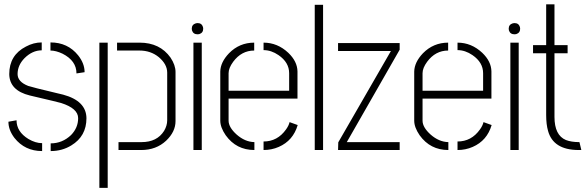

<svg xmlns="http://www.w3.org/2000/svg" viewBox="-20 -704 2748 901"><path d="M19.5 -132.8 57.6 -139.6Q57.6 -85.9 113.3 -51.8Q146.5 -32.2 177.7 -32.2V4.9Q96.7 4.9 47.9 -56.6Q19.5 -93.8 19.5 -132.8ZM23.4 -356.4Q23.4 -445.3 101.6 -485.4Q137.7 -504.9 175.8 -504.9V-467.8Q131.8 -467.8 94.7 -430.7Q62.5 -397.5 62.5 -356.4Q62.5 -320.3 112.3 -300.8Q128.9 -294.9 248 -266.6Q263.7 -262.7 276.4 -259.8Q384.8 -230.5 385.7 -149.4Q385.7 -64.5 314.5 -21.5Q271.5 4.9 217.8 4.9V-31.2Q272.5 -31.2 313.5 -70.3Q346.7 -104.5 346.7 -149.4Q346.7 -195.3 266.6 -220.7Q253.9 -224.6 132.8 -252.9Q126 -254.9 120.1 -255.9Q24.4 -279.3 23.4 -356.4ZM216.8 -466.8V-504.9Q297.9 -504.9 346.7 -444.3Q377 -406.2 377 -365.2L338.9 -359.4Q338.9 -418.9 273.4 -452.1Q242.2 -466.8 216.8 -466.8Z M536.1 0V-37.1H644.5Q716.8 -37.1 750 -89.8Q764.6 -114.3 764.6 -139.6V-363.3Q764.6 -402.3 725.6 -435.5Q687.5 -466.8 634.8 -466.8H529.3V-503.9H634.8Q730.5 -503.9 780.3 -433.6Q803.7 -398.4 803.7 -366.2V-135.7Q803.7 -85.9 759.8 -43.9Q712.9 0 642.6 0ZM446.3 177.7V-503.9H485.4V177.7Z M879.9 -569.3Q879.9 -588.9 899.4 -594.7Q904.3 -595.7 907.2 -595.7Q926.8 -595.7 932.6 -577.1Q933.6 -573.2 933.6 -569.3Q933.6 -549.8 915 -543.9Q911.1 -543 907.2 -543Q886.7 -543 880.9 -561.5Q879.9 -566.4 879.9 -569.3ZM887.7 0V-503.9H926.8V0Z M1013.7 -137.7V-368.2Q1014.6 -412.1 1054.7 -454.1Q1103.5 -503.9 1172.9 -503.9V-466.8Q1113.3 -466.8 1074.2 -414.1Q1052.7 -384.8 1052.7 -360.4V-278.3H1336.9V-360.4Q1336.9 -411.1 1287.1 -445.3Q1252.9 -468.8 1216.8 -468.8V-503.9Q1282.2 -503.9 1333 -456.1Q1375 -416 1376 -369.1V-241.2H1052.7V-137.7Q1052.7 -106.4 1090.8 -72.3Q1129.9 -38.1 1173.8 -37.1V0Q1088.9 0 1039.1 -69.3Q1013.7 -106.4 1013.7 -137.7ZM1216.8 0V-40Q1282.2 -40 1322.3 -96.7Q1335 -114.3 1338.9 -130.9L1377 -117.2Q1355.5 -43.9 1288.1 -14.6Q1254.9 0 1216.8 0Z M1457 0V-681.6H1496.1V0Z M1566.4 0 1567.4 -36.1 1814.5 -464.8H1566.4V-502H1855.5V-470.7L1607.4 -37.1H1855.5V0Z M1923.8 -137.7V-368.2Q1924.8 -412.1 1964.8 -454.1Q2013.7 -503.9 2083 -503.9V-466.8Q2023.4 -466.8 1984.4 -414.1Q1962.9 -384.8 1962.9 -360.4V-278.3H2247.1V-360.4Q2247.1 -411.1 2197.3 -445.3Q2163.1 -468.8 2127 -468.8V-503.9Q2192.4 -503.9 2243.2 -456.1Q2285.2 -416 2286.1 -369.1V-241.2H1962.9V-137.7Q1962.9 -106.4 2001 -72.3Q2040 -38.1 2084 -37.1V0Q1999 0 1949.2 -69.3Q1923.8 -106.4 1923.8 -137.7ZM2127 0V-40Q2192.4 -40 2232.4 -96.7Q2245.1 -114.3 2249 -130.9L2287.1 -117.2Q2265.6 -43.9 2198.2 -14.6Q2165 0 2127 0Z M2367.2 -569.3Q2367.2 -588.9 2386.7 -594.7Q2391.6 -595.7 2394.5 -595.7Q2414.1 -595.7 2419.9 -577.1Q2420.9 -573.2 2420.9 -569.3Q2420.9 -549.8 2402.3 -543.9Q2398.4 -543 2394.5 -543Q2374 -543 2368.2 -561.5Q2367.2 -566.4 2367.2 -569.3ZM2375 0V-503.9H2414.1V0Z M2481.4 -454.1V-492.2H2543V-683.6H2582V-492.2H2643.6V-454.1H2582V-155.3Q2582 -69.3 2635.7 -46.9Q2661.1 -37.1 2698.2 -37.1H2699.2L2708 0H2693.4Q2576.2 -1 2551.8 -89.8Q2543 -120.1 2543 -164.1V-454.1Z"/></svg>

Font: Post No Bills Colombo
Style: Light
Weight: 400
Designer: Kosala Senevirathne, Siva Puranthara, Lasantha Premarathna, Tharique Azeez
Foundry: Mooniak
Version: Version 1.220 ; ttfautohint (v1.5)